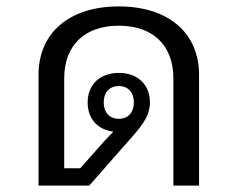

<svg xmlns="http://www.w3.org/2000/svg" viewBox="-20 -578 740 598"><path d="M100 0H258L396 -157C427 -193 447 -221 447 -259C447 -315 408 -351 350 -351C292 -351 253 -315 253 -259C253 -208 284 -174 333 -168L308 -142L230 -54H180V-334C180 -437 244 -498 350 -498C456 -498 520 -437 520 -334V0H600V-345C600 -475 505 -558 350 -558C195 -558 100 -475 100 -345ZM350 -208C321 -208 303 -228 303 -259C303 -290 321 -310 350 -310C379 -310 397 -290 397 -259C397 -228 379 -208 350 -208Z"/></svg>

Font: IBM Plex Thai Looped
Style: Regular
Weight: 400
Designer: Mike Abbink, Paul van der Laan, Pieter van Rosmalen, Ben Mitchell, Mark Frömberg
Foundry: Bold Monday
Version: Version 1.0